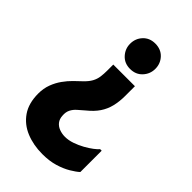

<svg xmlns="http://www.w3.org/2000/svg" viewBox="-220 -613 878 878"><g transform="rotate(45 219.5 -173.5)"><path d="M173 -291V-331H313V-268Q313 -232 305.5 -201Q298 -170 280.5 -144Q263 -118 233 -94Q217 -80 202.5 -67.5Q188 -55 180 -39Q172 -23 174 -1Q175 19 185.5 32.5Q196 46 213.5 52.5Q231 59 250 59Q273 59 297.5 50.5Q322 42 343.5 30Q365 18 381.5 5.5Q398 -7 404 -15H414V123Q400 136 374 151.5Q348 167 313 177.5Q278 188 233 188Q175 188 127.5 168.5Q80 149 52 108.5Q24 68 24 5Q24 -28 34.5 -56Q45 -84 61.5 -107Q78 -130 96 -147.5Q114 -165 129 -179Q149 -198 158.5 -215.5Q168 -233 170.5 -252Q173 -271 173 -291ZM241 -535Q278 -535 300.5 -511Q323 -487 323 -453Q323 -420 300.5 -395.5Q278 -371 241 -371Q205 -371 182.5 -395.5Q160 -420 160 -453Q160 -487 182.5 -511Q205 -535 241 -535Z"/></g></svg>

Font: Phudu Light SemiBold
Style: Regular
Weight: 600
Version: Version 1.005;gftools[0.9.23]